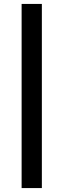

<svg xmlns="http://www.w3.org/2000/svg" viewBox="-20 -752 323 977"><path d="M90 205V-732H193V205Z"/></svg>

Font: CST
Style: Medium
Weight: 500
Version: Version 1.00